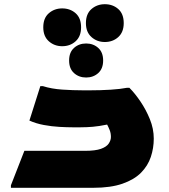

<svg xmlns="http://www.w3.org/2000/svg" viewBox="-20 -894 804 914"><path d="M32 -12 96 -176H384Q434 -176 460.5 -185.5Q487 -195 497.5 -210.5Q508 -226 508 -242Q508 -260 502 -275Q496 -290 490 -301Q451 -293 422 -290.5Q393 -288 364 -288H324Q299 -288 262.5 -290Q226 -292 188.5 -299Q151 -306 120 -320L172 -484H184Q225 -471 276 -467.5Q327 -464 376 -464H408Q459 -464 506.5 -467Q554 -470 584 -476H596Q622 -450 648.5 -411Q675 -372 693.5 -326.5Q712 -281 712 -234Q712 -189 698 -147Q684 -105 651.5 -72Q619 -39 563 -19.5Q507 0 424 0H32ZM479 -694Q442 -694 415.5 -717.5Q389 -741 389 -784Q389 -828 415.5 -851Q442 -874 479 -874Q517 -874 543 -851Q569 -828 569 -784Q569 -741 543 -717.5Q517 -694 479 -694ZM276 -674Q239 -674 212.5 -697.5Q186 -721 186 -764Q186 -808 212.5 -831Q239 -854 276 -854Q314 -854 340 -831Q366 -808 366 -764Q366 -721 340 -697.5Q314 -674 276 -674ZM390 -525Q356 -525 332.5 -546Q309 -567 309 -606Q309 -645 332.5 -666Q356 -687 390 -687Q424 -687 447.5 -666Q471 -645 471 -606Q471 -567 447.5 -546Q424 -525 390 -525Z"/></svg>

Font: Kufam Black
Style: Italic
Weight: 900
Italic angle: -11°
Designer: Artur Schmal
Foundry: Original Type
Version: Version 1.301; ttfautohint (v1.8.3)